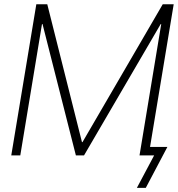

<svg xmlns="http://www.w3.org/2000/svg" viewBox="-20 -748 858 924"><path d="M154.8 -727.5H207.5L374.5 -64H377L763.2 -727.5H815.9L695.3 0H651.4L755.9 -632.3H753.4L384.3 0H345.2L184.6 -632.3H182.1L77.6 0H34.2ZM638.7 156.2 721.7 0H670.4L677.2 -41H785.6L681.6 156.2Z"/></svg>

Font: Inter Display Extra Light
Style: Italic
Weight: 200
Italic angle: -9.39999°
Designer: Rasmus Andersson
Foundry: rsms
Version: Version 4.000;git-4fc901f